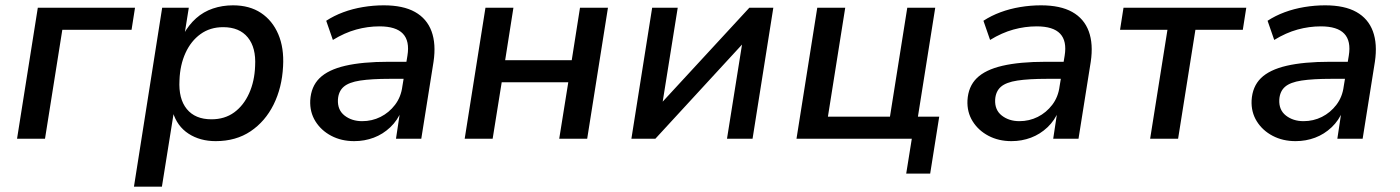

<svg xmlns="http://www.w3.org/2000/svg" viewBox="-20 -521 5256 721"><path d="M44 0 122 -492H487L474 -409H214L149 0Z M483 180 589 -492H689L673 -392H669Q689 -428 716.5 -452.5Q744 -477 779.5 -489Q815 -501 855 -501Q917 -501 960 -472.5Q1003 -444 1025 -392.5Q1047 -341 1043 -272Q1039 -192 1007.5 -128.5Q976 -65 921 -28Q866 9 790 9Q731 9 688 -19Q645 -47 629 -100L633 -101L588 180ZM774 -73Q824 -73 859.5 -99Q895 -125 915.5 -170.5Q936 -216 938 -273Q942 -342 910.5 -380.5Q879 -419 818 -419Q769 -419 733 -393Q697 -367 676.5 -322Q656 -277 654 -220Q650 -150 681.5 -111.5Q713 -73 774 -73Z M1310 9Q1262 9 1224 -11Q1186 -31 1164.5 -65.5Q1143 -100 1145 -144Q1148 -196 1180 -227.5Q1212 -259 1276.5 -274Q1341 -289 1439 -289H1519L1509 -225H1444Q1375 -225 1332.5 -218.5Q1290 -212 1270.5 -195Q1251 -178 1249 -147Q1247 -108 1274 -87Q1301 -66 1340 -66Q1377 -66 1409 -82Q1441 -98 1463.5 -127.5Q1486 -157 1491 -197L1510 -312Q1519 -367 1493 -394.5Q1467 -422 1405 -422Q1361 -422 1317.5 -410Q1274 -398 1230 -371L1205 -443Q1234 -462 1269 -475Q1304 -488 1343 -494.5Q1382 -501 1421 -501Q1494 -501 1538.5 -476Q1583 -451 1600.5 -403.5Q1618 -356 1608 -289L1562 0H1467L1483 -106H1488Q1473 -69 1445.5 -43Q1418 -17 1383.5 -4Q1349 9 1310 9Z M1725 0 1803 -492H1908L1877 -295H2127L2158 -492H2263L2185 0H2080L2114 -212H1864L1830 0Z M2351 0 2429 -492H2525L2465 -117H2448L2794 -492H2884L2806 0H2710L2770 -376H2787L2441 0Z M3383 131 3404 0H2971L3049 -492H3154L3089 -83H3322L3387 -492H3492L3427 -83H3507L3473 131Z M3778 9Q3730 9 3692 -11Q3654 -31 3632.5 -65.5Q3611 -100 3613 -144Q3616 -196 3648 -227.5Q3680 -259 3744.5 -274Q3809 -289 3907 -289H3987L3977 -225H3912Q3843 -225 3800.5 -218.5Q3758 -212 3738.5 -195Q3719 -178 3717 -147Q3715 -108 3742 -87Q3769 -66 3808 -66Q3845 -66 3877 -82Q3909 -98 3931.5 -127.5Q3954 -157 3959 -197L3978 -312Q3987 -367 3961 -394.5Q3935 -422 3873 -422Q3829 -422 3785.5 -410Q3742 -398 3698 -371L3673 -443Q3702 -462 3737 -475Q3772 -488 3811 -494.5Q3850 -501 3889 -501Q3962 -501 4006.5 -476Q4051 -451 4068.5 -403.5Q4086 -356 4076 -289L4030 0H3935L3951 -106H3956Q3941 -69 3913.5 -43Q3886 -17 3851.5 -4Q3817 9 3778 9Z M4299 0 4364 -409H4186L4199 -492H4660L4647 -409H4469L4404 0Z M4845 9Q4797 9 4759 -11Q4721 -31 4699.5 -65.5Q4678 -100 4680 -144Q4683 -196 4715 -227.5Q4747 -259 4811.5 -274Q4876 -289 4974 -289H5054L5044 -225H4979Q4910 -225 4867.5 -218.5Q4825 -212 4805.5 -195Q4786 -178 4784 -147Q4782 -108 4809 -87Q4836 -66 4875 -66Q4912 -66 4944 -82Q4976 -98 4998.5 -127.5Q5021 -157 5026 -197L5045 -312Q5054 -367 5028 -394.5Q5002 -422 4940 -422Q4896 -422 4852.5 -410Q4809 -398 4765 -371L4740 -443Q4769 -462 4804 -475Q4839 -488 4878 -494.5Q4917 -501 4956 -501Q5029 -501 5073.5 -476Q5118 -451 5135.5 -403.5Q5153 -356 5143 -289L5097 0H5002L5018 -106H5023Q5008 -69 4980.5 -43Q4953 -17 4918.5 -4Q4884 9 4845 9Z"/></svg>

Font: Nunito Sans 10pt SemiBold
Style: Italic
Weight: 600
Italic angle: -9°
Designer: Vernon Adams
Foundry: Vernon Adams
Version: Version 3.101;gftools[0.9.27]